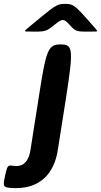

<svg xmlns="http://www.w3.org/2000/svg" viewBox="-87 -757 521 990"><path d="M-1 99C-10 99 -18 98 -26 97C-47 95 -49 98 -61 149C-72 200 -71 208 -41 211C-30 213 -18 213 -4 213C118 213 192 140 211 17L254 -256C292 -503 290 -528 226 -528C161 -528 151 -503 113 -256L70 17C63 63 42 99 -1 99ZM353 -669C297 -731 286 -737 249 -737C212 -737 200 -731 126 -670C50 -608 43 -602 42 -598C41 -594 46 -594 96 -594C146 -594 155 -597 195 -630C235 -662 241 -662 271 -630C300 -597 307 -594 358 -594C409 -594 414 -594 414 -597C414 -600 409 -606 353 -669Z"/></svg>

Font: Asimov Print
Style: AIt
Weight: 500
Designer: Google
Version: Version 2.000980: 2014